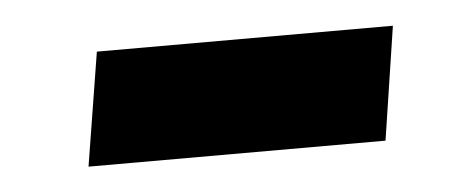

<svg xmlns="http://www.w3.org/2000/svg" viewBox="-26 -368 492 199"><g transform="rotate(-5 220.0 -268.0)"><path d="M60 -209 79 -327H387L369 -209Z"/></g></svg>

Font: Nunito Sans 12pt ExtraLight 12pt ExtraBold
Style: Italic
Weight: 800
Italic angle: -9°
Version: Version 3.101;gftools[0.9.27]